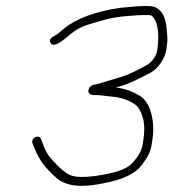

<svg xmlns="http://www.w3.org/2000/svg" viewBox="-20 -641 576 638"><path d="M147.2 -500C158.1 -475.3 200.9 -516.9 219 -531.4C232.7 -542.3 249.6 -551.3 270.1 -558.4C320.2 -573.1 346 -583.5 406.3 -588L432.8 -590C440.3 -590.7 446.3 -591 451 -591H468C482.3 -591 483 -591.1 490.8 -581.2C506.5 -561.2 509.4 -517.6 502.1 -471.5C499.1 -452.8 479 -428.2 464.4 -423C430.3 -404.3 404.2 -391.9 383.4 -385.7C348.1 -375.5 326.9 -367.9 297 -360H295.2C280.5 -360 266.2 -339.6 277.8 -329.5C286.5 -321.9 295.5 -326.6 311.2 -324.5C318.6 -323.5 334.7 -321.7 359.3 -319.1C387.5 -316.1 423.3 -303.1 439.4 -284C454.4 -259.8 464.7 -229.1 456.7 -179L453.5 -158.5C449.7 -134.8 430.8 -109.5 414.2 -94C396.4 -77.6 359.2 -64.9 293.3 -55.9C259.8 -51.5 234.5 -52 217.4 -57.6C200.2 -63.1 176.8 -82.8 147.4 -116.5C137.3 -128.2 128.3 -145.3 120.6 -168L116.3 -179C108.7 -196.2 81.5 -182.9 88 -164L92.4 -154C108.5 -112.2 127 -85.3 169.6 -48C195.2 -26.2 236.1 -18.9 288.5 -26C369 -37.6 429.4 -56.8 456.2 -100C471.2 -118.9 480.2 -137.9 483.3 -157L486.7 -179C495.4 -233.5 481.7 -298.2 447.2 -321C420 -337.6 394.2 -347.2 365 -350C376.9 -353.2 388.7 -356.8 399.6 -361L423.2 -371C439 -377.7 460.2 -389.5 475.8 -397C504.4 -410.8 527.9 -445.1 532.8 -476C535.7 -494.4 536.8 -508.5 536 -518.3L534 -543.5C531.1 -579.2 519.2 -621 472.8 -621H455.8C437 -621 398.8 -616.5 379.4 -615C294.3 -602.4 234.5 -579.4 192.5 -546L174.5 -530.5C164.5 -521.9 140.3 -515.7 147.2 -500Z"/></svg>

Font: MewTooHand
Style: WideIta
Weight: 400
Designer: Mew Too, Robert Jablonski
Version: Version 0.77